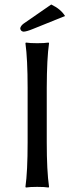

<svg xmlns="http://www.w3.org/2000/svg" viewBox="-20 -839 334 862"><path d="M104 -444.8Q104 -573.7 94.2 -645L96.2 -647.9Q114.3 -645 147 -645Q179.7 -645 198.2 -647.9L200.2 -645Q190.4 -578.1 189.9 -444.8V-200.2Q189.9 -71.3 200.2 0L198.2 2.9Q180.2 0 147 0Q114.3 0 96.2 2.9L94.2 0Q104 -68.4 104 -200.2ZM210 -818.8Q252.9 -798.3 272 -767.1L127.9 -709Q99.6 -697.3 85.9 -696.8Q72.3 -698.2 70.8 -711.9Q72.8 -723.1 85.9 -732.9Z"/></svg>

Font: Linux Biolinum O
Style: Regular
Weight: 400
Designer: Philipp H. Poll
Foundry: Philipp H. Poll
Version: Version 1.0.4